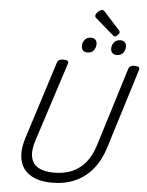

<svg xmlns="http://www.w3.org/2000/svg" viewBox="-84 -1522 1227 1606"><g transform="rotate(5 529.5 -719.0)"><path d="M415 19Q332 19 272 -4.5Q212 -28 178 -73Q144 -118 139 -184Q134 -250 161 -336L369 -988Q374 -1002 385.5 -1008.5Q397 -1015 421 -1015Q444 -1015 455 -1008Q466 -1001 461 -985L247 -324Q218 -235 231 -177.5Q244 -120 293.5 -93Q343 -66 423 -66Q511 -66 577.5 -95.5Q644 -125 690 -182.5Q736 -240 762 -324L968 -988Q973 -1002 984.5 -1008.5Q996 -1015 1019 -1015Q1067 -1015 1058 -985L849 -313Q815 -204 753.5 -130Q692 -56 607 -18.5Q522 19 415 19ZM613 -1092Q592 -1092 578 -1105Q564 -1118 564 -1144Q564 -1171 582.5 -1194.5Q601 -1218 637 -1218Q657 -1218 671 -1205.5Q685 -1193 685 -1167Q685 -1140 668 -1116Q651 -1092 613 -1092ZM859 -1092Q839 -1092 824.5 -1105Q810 -1118 810 -1144Q810 -1171 828.5 -1194.5Q847 -1218 883 -1218Q903 -1218 917.5 -1205.5Q932 -1193 932 -1167Q932 -1140 914.5 -1116Q897 -1092 859 -1092ZM831 -1246Q827 -1246 822 -1249Q817 -1252 812 -1256L669 -1380Q659 -1388 656.5 -1393Q654 -1398 654 -1405Q654 -1416 663.5 -1428Q673 -1440 686 -1448.5Q699 -1457 708 -1457Q715 -1457 719.5 -1454Q724 -1451 729 -1446L861 -1300Q867 -1293 868 -1289.5Q869 -1286 869 -1283Q869 -1273 855.5 -1259.5Q842 -1246 831 -1246Z"/></g></svg>

Font: Playwrite NZ
Style: Regular
Weight: 400
Designer: Veronika Burian, José Scaglione
Foundry: TypeTogether
Version: Version 1.002